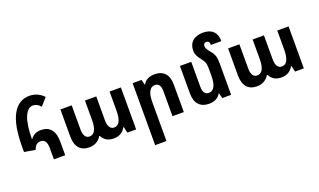

<svg xmlns="http://www.w3.org/2000/svg" viewBox="-95 -1339 3582 2154"><g transform="rotate(-20 1696.0 -262.5)"><path d="M338 -133Q338 -189 320 -215.5Q302 -242 265 -242Q235 -242 215 -225Q195 -208 183 -170L51 -192V-256Q51 -510 120.5 -637Q190 -764 322 -764Q419 -764 491 -690L413 -601Q372 -649 322 -649Q260 -649 222.5 -561Q185 -473 184 -298L188 -297Q206 -325 237 -342Q268 -359 309 -359Q473 -359 473 -160V0H338Z M598 -179V-501H733V-215Q733 -160 751 -132Q769 -104 802 -104Q891 -104 891 -269V-501H1026V-217Q1026 -161 1044.5 -132.5Q1063 -104 1096 -104Q1185 -104 1185 -275V-501H1320V0H1215L1199 -71H1192Q1173 -34 1137.5 -12Q1102 10 1051 10Q1000 10 965 -11.5Q930 -33 912 -71H904Q884 -34 846 -12Q808 10 760 10Q681 10 639.5 -38Q598 -86 598 -179Z M1460 -501H1566L1582 -440H1587Q1605 -474 1640 -492.5Q1675 -511 1723 -511Q1803 -511 1846 -465Q1889 -419 1889 -330V0H1754V-299Q1754 -396 1686 -396Q1642 -396 1618.5 -353Q1595 -310 1595 -227V239H1460Z M2454 0H2348L2332 -62H2327Q2309 -28 2274 -9Q2239 10 2191 10Q2111 10 2068 -36.5Q2025 -83 2025 -172V-501H2160V-202Q2160 -154 2177.5 -130Q2195 -106 2228 -106Q2272 -106 2295.5 -148.5Q2319 -191 2319 -275V-378Q2319 -409 2309 -435.5Q2299 -462 2274 -493Q2223 -555 2223 -608Q2223 -682 2268.5 -723Q2314 -764 2395 -764Q2473 -764 2515 -723Q2557 -682 2557 -604H2432Q2432 -629 2423 -641Q2414 -653 2394 -653Q2377 -653 2368 -643Q2359 -633 2359 -615Q2359 -596 2369.5 -578Q2380 -560 2405 -531Q2432 -499 2443 -466Q2454 -433 2454 -382Z M2600 -179V-501H2735V-215Q2735 -160 2753 -132Q2771 -104 2804 -104Q2893 -104 2893 -269V-501H3028V-217Q3028 -161 3046.5 -132.5Q3065 -104 3098 -104Q3187 -104 3187 -275V-501H3322V0H3217L3201 -71H3194Q3175 -34 3139.5 -12Q3104 10 3053 10Q3002 10 2967 -11.5Q2932 -33 2914 -71H2906Q2886 -34 2848 -12Q2810 10 2762 10Q2683 10 2641.5 -38Q2600 -86 2600 -179Z"/></g></svg>

Font: Noto Sans Armenian SmBd Narrow
Style: Regular
Weight: 600
Width: 4
Designer: Monotype Design team
Foundry: Monotype Imaging Inc.
Version: Version 1.000